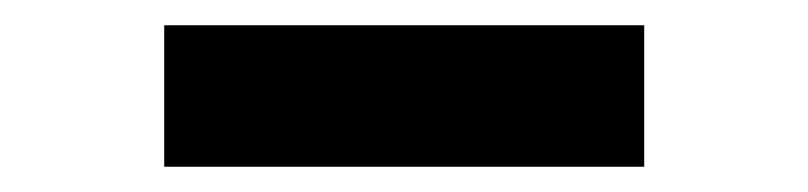

<svg xmlns="http://www.w3.org/2000/svg" viewBox="-20 -412 640 152"><path d="M490 -280V-392H110V-280Z"/></svg>

Font: Kode
Style: Regular
Weight: 400
Monospace: yes
Designer: Isa Ozler
Foundry: Kadena LLC
Version: Version 1.000;gftools[0.9.28]